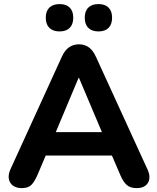

<svg xmlns="http://www.w3.org/2000/svg" viewBox="-20 -936 790 964"><path d="M89.2 8.5Q62.2 8.5 45.2 -4Q28.2 -16.5 24.4 -37.8Q20.5 -59 32.2 -85.5L290.5 -651.2Q305.5 -684.2 327 -698.9Q348.5 -713.5 376.5 -713.5Q403.8 -713.5 425.1 -698.9Q446.5 -684.2 461.5 -651.2L720.5 -85.5Q733.2 -58.8 729.6 -37.1Q726 -15.5 709.6 -3.5Q693.2 8.5 667.2 8.5Q634.8 8.5 616.9 -6.9Q599 -22.2 585 -55L524.2 -196.2L584.8 -155H166.5L227 -196.2L167 -55Q152.2 -21.5 136.2 -6.5Q120.2 8.5 89.2 8.5ZM374.5 -545.2 244 -234.2 217 -272.5H534.2L508 -234.2L376.5 -545.2ZM474.6 -778.2Q441.2 -778.2 423.4 -796.1Q405.5 -814 405.5 -847.1Q405.5 -880.3 423.4 -897.9Q441.2 -915.5 474.4 -915.5Q507.5 -915.5 525.1 -897.9Q542.8 -880.3 542.8 -847.1Q542.8 -814 525.2 -796.1Q507.6 -778.2 474.6 -778.2ZM278.9 -778.2Q246.1 -778.2 227.9 -796.1Q209.8 -814 209.8 -847.1Q209.8 -880.3 227.9 -897.9Q246.1 -915.5 278.9 -915.5Q312.3 -915.5 330 -897.9Q347.8 -880.3 347.8 -847.1Q347.8 -814 330 -796.1Q312.3 -778.2 278.9 -778.2Z"/></svg>

Font: Nunito ExtraLight
Style: Regular
Weight: 200
Designer: Vernon Adams
Foundry: Vernon Adams
Version: Version 3.602;April 4, 2023;FontCreator 14.0.0.2856 64-bit